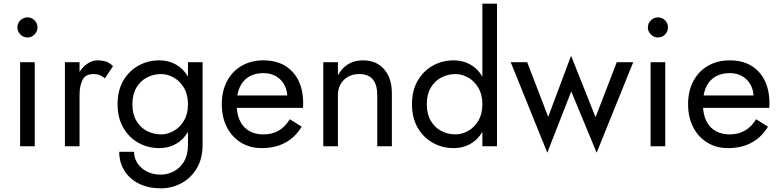

<svg xmlns="http://www.w3.org/2000/svg" viewBox="-20 -800 4263 1050"><path d="M75 -650Q75 -673 91.5 -689Q108 -705 130 -705Q153 -705 169 -689Q185 -673 185 -650Q185 -628 169 -611.5Q153 -595 130 -595Q108 -595 91.5 -611.5Q75 -628 75 -650ZM90 -460H170V0H90Z M554 -372Q538 -384 525 -389.5Q512 -395 492 -395Q447 -395 431 -362.5Q415 -330 415 -280V0H335V-460H415V-407Q434 -436 460 -453Q486 -470 512 -470Q537 -470 558.5 -463.5Q580 -457 598 -438Z M632 30H713Q713 63 731 91.5Q749 120 782 137.5Q815 155 860 155Q895 155 929 138Q963 121 985.5 84.5Q1008 48 1008 -10V-79Q983 -36 942.5 -13Q902 10 851 10Q789 10 737 -19Q685 -48 654 -102Q623 -156 623 -230Q623 -305 654 -358.5Q685 -412 737 -441Q789 -470 851 -470Q902 -470 942.5 -447Q983 -424 1008 -381V-460H1088V-10Q1088 69 1055 122.5Q1022 176 970 203Q918 230 860 230Q793 230 741.5 205Q690 180 661 134.5Q632 89 632 30ZM704 -230Q704 -177 725.5 -140Q747 -103 783 -84Q819 -65 861 -65Q896 -65 930 -84Q964 -103 986 -140Q1008 -177 1008 -230Q1008 -283 986 -320Q964 -357 930 -376Q896 -395 861 -395Q819 -395 783 -376Q747 -357 725.5 -320Q704 -283 704 -230Z M1411 10Q1347 10 1297.5 -20.5Q1248 -51 1220.5 -105Q1193 -159 1193 -230Q1193 -302 1221.5 -356Q1250 -410 1301.5 -440Q1353 -470 1421 -470Q1522 -470 1580 -407Q1638 -344 1638 -234Q1638 -227 1637.5 -219.5Q1637 -212 1637 -210H1275Q1280 -141 1318 -103Q1356 -65 1421 -65Q1515 -65 1565 -148L1630 -107Q1558 10 1411 10ZM1421 -400Q1362 -400 1325 -368.5Q1288 -337 1278 -278H1551Q1547 -333 1511.5 -366.5Q1476 -400 1421 -400Z M2043 -280Q2043 -395 1945 -395Q1893 -395 1860.5 -363Q1828 -331 1828 -280V0H1748V-460H1828V-388Q1873 -470 1965 -470Q2038 -470 2080.5 -421.5Q2123 -373 2123 -290V0H2043Z M2233 -230Q2233 -305 2264 -358.5Q2295 -412 2347 -441Q2399 -470 2461 -470Q2512 -470 2552.5 -447Q2593 -424 2618 -381V-780H2698V0H2618V-79Q2593 -36 2552.5 -13Q2512 10 2461 10Q2399 10 2347 -19Q2295 -48 2264 -102Q2233 -156 2233 -230ZM2314 -230Q2314 -177 2335.5 -140Q2357 -103 2393 -84Q2429 -65 2471 -65Q2506 -65 2540 -84Q2574 -103 2596 -140Q2618 -177 2618 -230Q2618 -283 2596 -320Q2574 -357 2540 -376Q2506 -395 2471 -395Q2429 -395 2393 -376Q2357 -357 2335.5 -320Q2314 -283 2314 -230Z M2773 -460H2863L2978 -161L3103 -495L3237 -159L3353 -460H3443L3243 35L3104 -300L2973 35Z M3523 -650Q3523 -673 3539.5 -689Q3556 -705 3578 -705Q3601 -705 3617 -689Q3633 -673 3633 -650Q3633 -628 3617 -611.5Q3601 -595 3578 -595Q3556 -595 3539.5 -611.5Q3523 -628 3523 -650ZM3538 -460H3618V0H3538Z M3961 10Q3897 10 3847.5 -20.5Q3798 -51 3770.5 -105Q3743 -159 3743 -230Q3743 -302 3771.5 -356Q3800 -410 3851.5 -440Q3903 -470 3971 -470Q4072 -470 4130 -407Q4188 -344 4188 -234Q4188 -227 4187.5 -219.5Q4187 -212 4187 -210H3825Q3830 -141 3868 -103Q3906 -65 3971 -65Q4065 -65 4115 -148L4180 -107Q4108 10 3961 10ZM3971 -400Q3912 -400 3875 -368.5Q3838 -337 3828 -278H4101Q4097 -333 4061.5 -366.5Q4026 -400 3971 -400Z"/></svg>

Font: Von Book
Style: Regular
Weight: 400
Version: Version 4.000; ttfautohint (v1.8.4.7-5d5b)